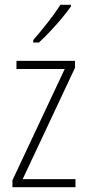

<svg xmlns="http://www.w3.org/2000/svg" viewBox="-20 -784 365 804"><path d="M296 0H32V-29L251 -495H49V-529H294V-500L75 -34H296ZM277 -757Q261 -734 237.5 -706Q214 -678 189 -651.5Q164 -625 143 -606H119V-616Q151 -653 180.5 -690.5Q210 -728 233 -764H277Z"/></svg>

Font: Noto Sans Gujarati UI Condensed ExtraLight
Style: Regular
Weight: 200
Width: 3
Designer: Jelle Bosma - Monotype Design Team, Universal Thirst
Foundry: Monotype Imaging Inc.
Version: Version 2.106; ttfautohint (v1.8.4.7-5d5b)